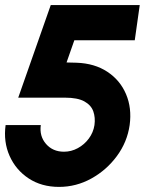

<svg xmlns="http://www.w3.org/2000/svg" viewBox="-25 -720 626 753"><path d="M206.5 13Q138 13 87.5 -20.2Q37 -53.5 12.5 -108.8Q-12 -164 -3 -229.5H135Q129 -186 155.5 -155.5Q182 -125 226 -125Q254.5 -125 280.2 -139Q306 -153 323.5 -176.8Q341 -200.5 345.5 -229.5Q349.5 -258.5 341 -283Q332.5 -307.5 306 -322.2Q279.5 -337 229.5 -337H46.5L174 -700H523L503.5 -562H266.5L236 -475L275.5 -474Q346 -471.5 396 -438.5Q446 -405.5 469.2 -351Q492.5 -296.5 483.5 -229.5Q474 -163 433.5 -108Q393 -53 333.5 -20Q274 13 206.5 13Z"/></svg>

Font: Urbanist ExtraBold
Style: Italic
Weight: 800
Italic angle: -8°
Designer: Corey Hu
Foundry: Corey Hu
Version: Version 1.321; ttfautohint (v1.8.4.7-5d5b)